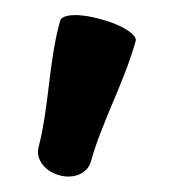

<svg xmlns="http://www.w3.org/2000/svg" viewBox="-20 -1000 228 249"><path d="M98 -791C113 -844 141 -893 156 -947C158 -955 138 -968 111 -975C84 -983 60 -982 58 -973C43 -920 44 -863 30 -809C26 -794 38 -778 56 -773C75 -767 94 -775 98 -791Z"/></svg>

Font: Nupuram Condensed Medium
Style: Regular
Weight: 500
Width: 3
Designer: Santhosh Thottingal (santhosh.thottingal@gmail.com)
Foundry: SMC
Version: Version 1.000